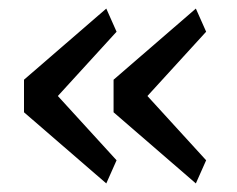

<svg xmlns="http://www.w3.org/2000/svg" viewBox="-20 -508 553 448"><path d="M228 -80 36 -246V-322L228 -488L252 -434L115 -284L252 -134ZM437 -80 245 -246V-322L437 -488L461 -434L324 -284L461 -134Z"/></svg>

Font: IBM Plex Thai
Style: Regular
Weight: 400
Designer: Mike Abbink, Paul van der Laan, Pieter van Rosmalen, Ben Mitchell, Mark Frömberg
Foundry: Bold Monday
Version: Version 1.0